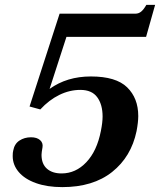

<svg xmlns="http://www.w3.org/2000/svg" viewBox="-20 -756 655 786"><path d="M32 -117Q32 -132 34 -139Q39 -167 59.5 -180.5Q80 -194 107 -194Q131 -194 144 -182.5Q157 -171 154 -153Q150 -131 150 -122Q150 -85 172 -65.5Q194 -46 232 -46Q290 -46 333.5 -92Q377 -138 393 -220Q400 -255 400 -279Q400 -328 378 -358Q356 -388 309 -388Q265 -388 223 -367.5Q181 -347 145 -308L101 -320L224 -700H534Q548 -700 558.5 -709Q569 -718 579 -736H615L578 -605H252L183 -392Q254 -443 352 -443Q455 -443 500.5 -398.5Q546 -354 546 -281Q546 -256 539 -219Q517 -114 439 -52Q361 10 235 10Q173 10 127 -6.5Q81 -23 56.5 -52Q32 -81 32 -117Z"/></svg>

Font: Taviraj SemiBold
Style: Italic
Weight: 600
Italic angle: -12°
Designer: Katatrad Team
Foundry: CadsonDemak
Version: Version 1.001